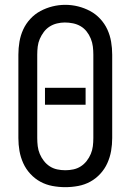

<svg xmlns="http://www.w3.org/2000/svg" viewBox="-20 -766 540 794"><path d="M250 8Q223 8 196.5 3Q170 -2 147 -14.5Q124 -27 105.5 -47Q87 -67 76 -91.5Q65 -116 60.5 -142Q56 -168 56 -195V-540Q56 -567 60.5 -593.5Q65 -620 76 -644Q87 -668 105.5 -688Q124 -708 147.5 -720.5Q171 -733 197 -739.5Q223 -746 250 -746Q277 -746 303 -739.5Q329 -733 352.5 -720.5Q376 -708 394.5 -688Q413 -668 424 -644Q435 -620 439.5 -593.5Q444 -567 444 -540V-195Q444 -168 439.5 -142Q435 -116 424 -91.5Q413 -67 394.5 -47Q376 -27 353 -14.5Q330 -2 303.5 3Q277 8 250 8ZM250 -62Q267 -62 283.5 -65.5Q300 -69 314 -78Q328 -87 338.5 -100.5Q349 -114 355.5 -129.5Q362 -145 364 -161.5Q366 -178 366 -195V-540Q366 -557 364 -573.5Q362 -590 355.5 -606Q349 -622 338.5 -635.5Q328 -649 313.5 -657.5Q299 -666 282 -669.5Q265 -673 248 -673Q232 -673 215.5 -669Q199 -665 185 -656Q171 -647 161 -633.5Q151 -620 144.5 -605Q138 -590 136 -573.5Q134 -557 134 -540V-195Q134 -178 136 -161.5Q138 -145 144.5 -129.5Q151 -114 161.5 -100.5Q172 -87 186 -78Q200 -69 216.5 -65.5Q233 -62 250 -62ZM166 -333V-403H334V-333Z"/></svg>

Font: Zed Mono
Style: Regular
Weight: 400
Monospace: yes
Designer: Belleve Invis
Foundry: Belleve Invis
Version: Version 1.0.0; ttfautohint (v1.8.4)